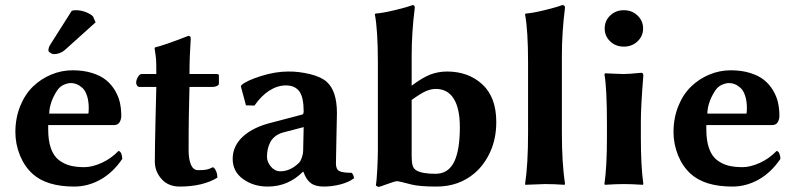

<svg xmlns="http://www.w3.org/2000/svg" viewBox="-20 -718 3107 749"><path d="M259.8 -675.8 176.8 -544.9C171.5 -537.1 168.9 -529.1 168.9 -521C168.9 -518.1 171.5 -515 176.5 -511.7C181.6 -508.5 186 -506.8 189.9 -506.8C206.2 -506.8 220.5 -512.2 232.9 -522.9L353 -630.9L342.8 -653.8C338.2 -659.3 329.3 -664.8 316.2 -670.2C303 -675.5 289.6 -678.2 275.9 -678.2C270 -678.2 264.6 -677.4 259.8 -675.8ZM171.9 -274.9C172.9 -305.2 183.3 -335.3 203.1 -365.2C210.3 -375.7 219 -383.1 229.2 -387.5C239.5 -391.8 248.7 -394 256.8 -394C264.3 -394 271.7 -392.6 279.1 -389.6C286.4 -386.7 293.8 -381.9 301.3 -375.2C308.8 -368.6 314.8 -358.4 319.3 -344.7C323.9 -331.1 326.2 -314.8 326.2 -295.9C326.2 -283.2 325.5 -276.2 324.2 -274.9ZM441.9 -128.9C422.4 -108.7 400.4 -93.2 376 -82.3C351.6 -71.4 329.3 -65.9 309.1 -65.9C287.9 -65.9 269.4 -68 253.7 -72C237.9 -76.1 223.2 -83.3 209.7 -93.5C196.2 -103.8 185.9 -119 178.7 -139.2C171.5 -159.3 168 -184.2 168 -213.9V-230H423.8C434.6 -230 442.1 -233.7 446.5 -241.2C450.9 -248.7 453.1 -257 453.1 -266.1C453.1 -284 451.3 -301.1 447.8 -317.4C444.2 -333.7 437.7 -349.6 428.5 -365.2C419.2 -380.9 407.6 -394.4 393.6 -405.8C379.6 -417.2 361.4 -426.4 339.1 -433.3C316.8 -440.3 291.5 -443.8 263.2 -443.8C234.5 -443.8 206.9 -438.3 180.2 -427.2C153.5 -416.2 129.7 -400.6 108.9 -380.6C88.1 -360.6 71.4 -335.1 58.8 -304.2C46.3 -273.3 40 -239.3 40 -202.1C40 -171.9 45.9 -141.9 57.6 -112.3C69.7 -83 86.1 -58.9 106.9 -40C143.4 -6.8 197.8 9.8 270 9.8C305.5 9.8 339.4 0.7 371.8 -17.3C404.2 -35.4 432.6 -62.3 457 -98.1C457 -105.6 455.6 -112.6 452.9 -119.1C450.1 -125.7 446.5 -128.9 441.9 -128.9Z M523.9 -378.9H589.8L586.9 -261.2C585 -181.2 584 -123.4 584 -87.9C584 -62.2 592.7 -39.5 610.1 -19.8C627.5 -0.1 651.2 9.8 681.2 9.8C740.7 9.8 789.7 -1.8 828.1 -24.9C828.1 -33.4 826.6 -41.5 823.5 -49.3C820.4 -57.1 816.2 -62.7 811 -65.9C800.6 -60.7 791.9 -57.5 784.9 -56.2C777.9 -54.9 767.3 -54.2 752.9 -54.2C740.2 -54.2 730.9 -61.4 724.9 -75.7C718.8 -90 715.8 -108.4 715.8 -130.9C715.8 -184.9 716.1 -231.9 716.8 -272L719.2 -378.9H810.1C815.6 -378.9 821 -380.1 826.2 -382.6C831.4 -385 834 -388.2 834 -392.1V-422.9C834 -427.1 831.4 -429.2 826.2 -429.2H719.2C719.2 -473.1 720.9 -519.4 724.1 -567.9C724.1 -574.7 721 -578.1 714.8 -578.1C651.4 -553.4 608.1 -538.4 585 -533.2L583 -529.8C586.3 -509 588.2 -494.2 588.9 -485.6C589.5 -477 589.8 -458.2 589.8 -429.2H532.2C527.3 -429.2 522.6 -425.3 518.1 -417.5C513.5 -409.7 511.2 -402.2 511.2 -395C511.2 -391.1 512.5 -387.5 514.9 -384C517.3 -380.6 520.3 -378.9 523.9 -378.9Z M1164.6 -222.2 1162.6 -128.9C1162.6 -122.1 1161 -113.8 1157.7 -104C1154.5 -94.2 1151 -87.6 1147.5 -84C1124.7 -61.2 1100.1 -49.8 1073.7 -49.8C1059.4 -49.8 1047.1 -55.8 1036.9 -67.9C1026.6 -79.9 1021.5 -92.9 1021.5 -106.9C1021.5 -116.7 1022.5 -126.1 1024.4 -135.3C1026.4 -144.4 1029.5 -153.4 1033.9 -162.4C1038.3 -171.3 1044.8 -179.2 1053.5 -186C1062.1 -192.9 1072.4 -197.9 1084.5 -201.2ZM1290.5 -80.1C1290.5 -91.1 1291.2 -126.1 1292.5 -185.1C1293.8 -244 1294.4 -274.6 1294.4 -276.9C1294.4 -334.5 1281.1 -375.2 1254.4 -398.9C1239.7 -411.9 1217.9 -422 1188.7 -429C1159.6 -436 1131.5 -439.3 1104.5 -439C1071 -439 1035.6 -433.1 998.3 -421.4C961 -409.7 935.7 -397.9 922.4 -386.2L919.4 -381.8L939.5 -307.1L972.7 -306.2C989.9 -331.2 1009.1 -350.6 1030.3 -364.3C1051.4 -377.9 1073.2 -384.8 1095.7 -384.8C1118.8 -384.8 1136.1 -377.1 1147.5 -361.8C1158.9 -346.5 1164.6 -320.3 1164.6 -283.2C1164.6 -276.4 1162.6 -272.3 1158.7 -271L1041.5 -240.2C993 -228.5 955.2 -210.4 928.2 -185.8C901.2 -161.2 887.7 -132 887.7 -98.1C887.7 -65.3 901.2 -39.1 928.2 -19.5C955.2 0 987.3 9.8 1024.4 9.8C1077.5 9.8 1123.2 -9.4 1161.6 -47.9H1163.6C1170.7 -27.3 1180.3 -12.6 1192.4 -3.7C1204.4 5.3 1221.2 9.8 1242.7 9.8C1264.2 9.8 1285.8 7 1307.6 1.5C1329.4 -4.1 1347.3 -12.2 1361.3 -22.9C1359.7 -33 1356.4 -40 1351.6 -43.9C1329.1 -43.9 1313.3 -46.1 1304.2 -50.5C1295.1 -54.9 1290.5 -64.8 1290.5 -80.1Z M1603.5 -53.7C1596.7 -57.9 1592 -64.2 1589.6 -72.5C1587.2 -80.8 1585.9 -92.6 1585.9 -107.9V-328.1C1609.4 -345.1 1627.8 -356.4 1641.1 -362.3C1654.5 -368.2 1667.5 -371.1 1680.2 -371.1C1710.8 -371.1 1734 -358.4 1750 -333C1766 -307.6 1773.9 -270.7 1773.9 -222.2C1773.9 -162.3 1766.6 -117.4 1752 -87.4C1736.7 -55.8 1712.4 -40 1679.2 -40C1643.7 -40 1618.5 -44.6 1603.5 -53.7ZM1585.9 -500C1585.9 -561.2 1590 -623.9 1598.1 -688C1598.1 -694.8 1595.2 -698.2 1589.4 -698.2C1575.4 -692.7 1552.4 -686.1 1520.5 -678.5C1488.6 -670.8 1463.2 -666.3 1444.3 -665L1442.4 -662.1C1450.2 -619.8 1454.1 -557.1 1454.1 -474.1V-133.8C1454.1 -112.3 1453.3 -86.3 1451.7 -55.7C1450 -25.1 1448.2 -4.6 1446.3 5.9C1450.5 8.8 1454.1 10.6 1457 11.2C1460 10.9 1471.4 7.1 1491.2 -0.2C1511.1 -7.6 1523.8 -11.2 1529.3 -11.2C1533.9 -11.2 1552.7 -6.8 1585.9 2C1606.8 7.2 1639.2 9.8 1683.1 9.8C1741.4 9.8 1791 -7.8 1832 -43C1857.4 -64.8 1877.8 -92.8 1893.1 -127C1908.4 -161.1 1916 -199.5 1916 -242.2C1916 -306.6 1897.8 -355.6 1861.3 -389.2C1824.9 -422.4 1779.1 -439 1724.1 -439C1701.3 -439 1679.8 -435.1 1659.4 -427.5C1639.1 -419.8 1614.6 -405.3 1585.9 -383.8Z M2040 -200.2C2040 -117.2 2036.1 -50.5 2028.3 0L2029.3 2.9L2106 0C2128.7 0 2154.1 1 2182.1 2.9L2184.1 0C2175.9 -56 2171.9 -122.7 2171.9 -200.2V-500C2171.9 -561.2 2175.9 -623.9 2184.1 -688C2184.1 -694.8 2180.5 -698.2 2173.3 -698.2C2159 -692.7 2136.2 -686.1 2105 -678.5C2073.7 -670.8 2048.8 -666.3 2030.3 -665L2028.3 -662.1C2036.1 -619.8 2040 -557.1 2040 -474.1Z M2338.9 -606.9C2338.9 -587.1 2346 -570.3 2360.4 -556.6C2374.7 -543 2392.4 -536.1 2413.6 -536.1C2434.7 -536.1 2452.6 -543 2467 -556.6C2481.5 -570.3 2488.8 -587.1 2488.8 -606.9C2488.8 -626.8 2481.5 -643.6 2467 -657.5C2452.6 -671.3 2434.7 -678.2 2413.6 -678.2C2392.7 -678.2 2375.1 -671.4 2360.6 -657.7C2346.1 -644 2338.9 -627.1 2338.9 -606.9ZM2347.7 -234.9V-180.2C2347.7 -105.3 2344.4 -45.2 2337.9 0L2339.8 2.9C2369.8 1 2394.4 0 2413.6 0C2433.4 0 2458.2 1 2487.8 2.9L2489.7 0C2483.2 -47.5 2480 -107.6 2480 -180.2V-246.1C2480 -283.2 2483.2 -342.4 2489.7 -423.8C2489.7 -430.7 2486.8 -434.1 2481 -434.1C2449.4 -430.8 2426.3 -429.2 2411.6 -429.2C2401.5 -429.2 2388.1 -429.7 2371.3 -430.7C2354.6 -431.6 2344.4 -432.1 2340.8 -432.1L2337.9 -428.2C2344.4 -392.4 2347.7 -328 2347.7 -234.9Z M2739.3 -274.9C2740.2 -305.2 2750.7 -335.3 2770.5 -365.2C2777.7 -375.7 2786.4 -383.1 2796.6 -387.5C2806.9 -391.8 2816.1 -394 2824.2 -394C2831.7 -394 2839.1 -392.6 2846.4 -389.6C2853.8 -386.7 2861.2 -381.9 2868.7 -375.2C2876.1 -368.6 2882.2 -358.4 2886.7 -344.7C2891.3 -331.1 2893.6 -314.8 2893.6 -295.9C2893.6 -283.2 2892.9 -276.2 2891.6 -274.9ZM3009.3 -128.9C2989.7 -108.7 2967.8 -93.2 2943.4 -82.3C2918.9 -71.4 2896.6 -65.9 2876.5 -65.9C2855.3 -65.9 2836.8 -68 2821 -72C2805.3 -76.1 2790.6 -83.3 2777.1 -93.5C2763.6 -103.8 2753.3 -119 2746.1 -139.2C2738.9 -159.3 2735.4 -184.2 2735.4 -213.9V-230H2991.2C3002 -230 3009.5 -233.7 3013.9 -241.2C3018.3 -248.7 3020.5 -257 3020.5 -266.1C3020.5 -284 3018.7 -301.1 3015.1 -317.4C3011.6 -333.7 3005.1 -349.6 2995.8 -365.2C2986.6 -380.9 2974.9 -394.4 2960.9 -405.8C2946.9 -417.2 2928.8 -426.4 2906.5 -433.3C2884.2 -440.3 2858.9 -443.8 2830.6 -443.8C2801.9 -443.8 2774.3 -438.3 2747.6 -427.2C2720.9 -416.2 2697.1 -400.6 2676.3 -380.6C2655.4 -360.6 2638.8 -335.1 2626.2 -304.2C2613.7 -273.3 2607.4 -239.3 2607.4 -202.1C2607.4 -171.9 2613.3 -141.9 2625 -112.3C2637 -83 2653.5 -58.9 2674.3 -40C2710.8 -6.8 2765.1 9.8 2837.4 9.8C2872.9 9.8 2906.8 0.7 2939.2 -17.3C2971.6 -35.4 3000 -62.3 3024.4 -98.1C3024.4 -105.6 3023 -112.6 3020.3 -119.1C3017.5 -125.7 3013.8 -128.9 3009.3 -128.9Z"/></svg>

Font: Linux Biolinum G
Style: Bold
Weight: 700
Designer: Philipp H. Poll
Foundry: Philipp H. Poll
Version: Version 1.1.0